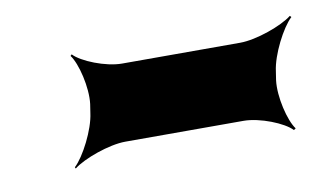

<svg xmlns="http://www.w3.org/2000/svg" viewBox="-34 -444 477 280"><g transform="rotate(-10 204.0 -304.5)"><path d="M370 -298 372 -311C375 -335 394 -372 408 -385L406 -387C391 -375 352 -361 328 -361H153C129 -361 94 -375 83 -387L81 -385C91 -372 100 -335 97 -311L95 -298C92 -274 73 -237 59 -224L60 -222C75 -234 114 -248 138 -248H313C337 -248 372 -234 383 -222L386 -224C376 -237 367 -274 370 -298Z"/></g></svg>

Font: Asimov
Style: EdgeIt
Weight: 500
Designer: Google
Version: Version 2.000980: 2014